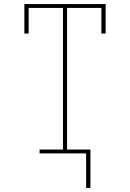

<svg xmlns="http://www.w3.org/2000/svg" viewBox="-20 -755 640 945"><path d="M404 170V0H175V-19H290V-716H121V-590H100V-735H500V-590H479V-716H310V-19H425V170Z"/></svg>

Font: Iosevka HT Thin Extended
Style: Regular
Weight: 100
Width: 7
Monospace: yes
Designer: Belleve Invis
Foundry: Belleve Invis
Version: Version 32.3.0; ttfautohint (v1.8.4)